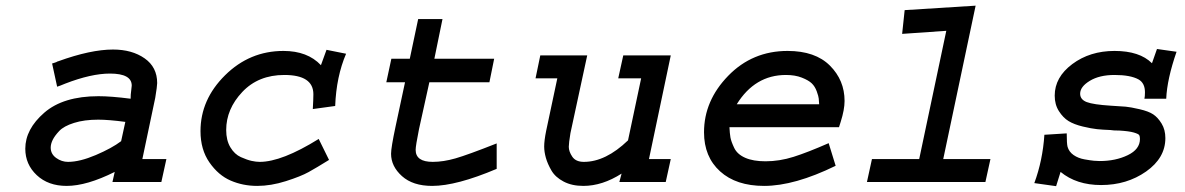

<svg xmlns="http://www.w3.org/2000/svg" viewBox="-20 -636 4142 671"><path d="M522.5 -293.9 477.5 -80.1H561.5L543.9 0H373L380.9 -35.2Q283.2 13.7 212.9 13.7Q148.4 13.7 108.4 -23.9Q68.4 -61.5 68.4 -116.2Q68.4 -184.6 134.8 -242.2Q201.2 -299.8 324.2 -299.8Q368.2 -299.8 436.5 -291Q436.5 -306.6 438.5 -319.3Q440.4 -335 440.4 -336.9Q440.4 -378.9 364.3 -378.9Q298.8 -378.9 208 -343.8Q198.2 -339.8 190.9 -336.9Q183.6 -334 179.7 -333L162.1 -414.1Q166 -415 169.9 -416.5Q173.8 -418 176.8 -418.9Q181.6 -421.9 183.6 -421.9Q296.9 -462.9 375 -462.9Q441.4 -462.9 485.4 -432.1Q529.3 -401.4 529.3 -345.7Q529.3 -335 522.5 -293.9ZM403.3 -142.6 418 -210Q359.4 -217.8 323.2 -217.8Q274.4 -217.8 238.8 -206.5Q203.1 -195.3 187 -178.2Q170.9 -161.1 164.1 -147Q157.2 -132.8 157.2 -120.1Q157.2 -97.7 176.3 -84Q195.3 -70.3 217.8 -70.3Q258.8 -70.3 314.9 -94.2Q371.1 -118.2 403.3 -142.6Z M1121.1 -461.9 1189.5 -448.2Q1155.3 -368.2 1151.4 -265.6L1073.2 -254.9Q1075.2 -291 1075.2 -306.6Q1075.2 -374 973.6 -374Q882.8 -374 826.7 -314.5Q770.5 -254.9 770.5 -181.6Q770.5 -145.5 785.2 -121.1Q799.8 -96.7 821.8 -86.9Q843.8 -77.1 859.4 -73.7Q875 -70.3 887.7 -70.3Q964.8 -70.3 1093.8 -150.4L1129.9 -77.1Q1085.9 -49.8 1058.6 -34.7Q1031.2 -19.5 979 -2.9Q926.8 13.7 878.9 13.7Q829.1 13.7 786.1 -4.9Q743.2 -23.4 711.9 -68.4Q680.7 -113.3 680.7 -177.7Q680.7 -288.1 766.6 -373Q852.5 -458 970.7 -458Q1054.7 -458 1101.6 -408.2Z M1441.4 -569.3H1526.4L1498 -430.7H1707L1690.4 -348.6H1480.5L1444.3 -184.6Q1432.6 -126 1432.6 -112.3Q1432.6 -70.3 1492.2 -70.3Q1529.3 -70.3 1571.8 -82.5Q1614.3 -94.7 1715.8 -134.8V-45.9Q1575.2 13.7 1490.2 13.7Q1422.9 13.7 1384.8 -20.5Q1346.7 -54.7 1346.7 -98.6Q1346.7 -120.1 1362.3 -193.4L1395.5 -348.6H1330.1L1347.7 -430.7H1412.1Z M1868.2 -442.4H2032.2L1973.6 -170.9Q1967.8 -135.7 1967.8 -123Q1967.8 -106.4 1980 -88.4Q1992.2 -70.3 2020.5 -70.3Q2096.7 -70.3 2174.8 -145.5L2220.7 -362.3H2140.6L2158.2 -442.4H2324.2L2248 -80.1H2324.2L2306.6 0H2144.5L2152.3 -29.3Q2085 13.7 2018.6 13.7Q1978.5 13.7 1949.7 -1.5Q1920.9 -16.6 1907.2 -40Q1893.6 -63.5 1887.7 -84.5Q1881.8 -105.5 1881.8 -124Q1881.8 -144.5 1888.7 -178.7L1927.7 -362.3H1851.6Z M2876 -135.7 2900.4 -56.6Q2756.8 13.7 2650.4 13.7Q2552.7 13.7 2496.6 -37.1Q2440.4 -87.9 2440.4 -173.8Q2440.4 -284.2 2524.9 -371.1Q2609.4 -458 2732.4 -458Q2829.1 -458 2880.4 -406.7Q2931.6 -355.5 2931.6 -283.2Q2931.6 -252.9 2918 -210L2912.1 -191.4H2529.3Q2530.3 -169.9 2532.7 -155.8Q2535.2 -141.6 2545.9 -119.1Q2556.6 -96.7 2584.5 -84.5Q2612.3 -72.3 2655.3 -72.3Q2704.1 -72.3 2753.4 -87.9Q2802.7 -103.5 2876 -135.7ZM2554.7 -271.5H2842.8Q2841.8 -284.2 2841.3 -291.5Q2840.8 -298.8 2834.5 -316.4Q2828.1 -334 2816.9 -344.7Q2805.7 -355.5 2782.2 -364.7Q2758.8 -374 2726.6 -374Q2618.2 -374 2554.7 -271.5Z M3141.6 -600.6 3389.6 -616.2 3276.4 -80.1H3441.4L3423.8 0H3009.8L3027.3 -80.1H3192.4L3287.1 -528.3L3132.8 -517.6Z M4023.4 -464.8 4091.8 -455.1Q4058.6 -359.4 4055.7 -291H3979.5Q3981.4 -298.8 3981.4 -313.5Q3981.4 -345.7 3959 -358.4Q3930.7 -374 3875 -374Q3822.3 -374 3788.6 -353.5Q3754.9 -333 3754.9 -308.6Q3754.9 -288.1 3777.8 -279.3Q3800.8 -270.5 3862.3 -266.6Q3897.5 -264.6 3914.1 -263.2Q3930.7 -261.7 3962.4 -254.4Q3994.1 -247.1 4010.3 -236.3Q4026.4 -225.6 4039.6 -204.1Q4052.7 -182.6 4052.7 -153.3Q4052.7 -84 3985.4 -36.6Q3918 10.7 3828.1 10.7Q3742.2 10.7 3686.5 -35.2L3670.9 14.6L3594.7 3.9Q3624 -75.2 3629.9 -165L3708 -169.9Q3708 -133.8 3710.9 -123Q3715.8 -105.5 3731.9 -94.2Q3748 -83 3770 -79.1Q3792 -75.2 3803.2 -74.2Q3814.5 -73.2 3823.2 -73.2Q3878.9 -73.2 3921.4 -93.8Q3963.9 -114.3 3963.9 -150.4Q3963.9 -159.2 3961.4 -163.6Q3959 -168 3942.4 -172.9Q3925.8 -177.7 3892.6 -179.7Q3870.1 -179.7 3860.4 -181.6Q3833 -182.6 3814 -184.6Q3794.9 -186.5 3764.2 -193.8Q3733.4 -201.2 3714.4 -212.9Q3695.3 -224.6 3680.7 -247.6Q3666 -270.5 3666 -301.8Q3666 -366.2 3727.5 -412.1Q3789.1 -458 3875 -458Q3962.9 -458 4005.9 -415Z"/></svg>

Font: Thabit-Bold-Oblique
Style: Bold Oblique
Weight: 700
Designer: Regenerated by Nadim Shaikli
Foundry: MAK Alagha
Version: 0.01